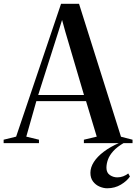

<svg xmlns="http://www.w3.org/2000/svg" viewBox="-52 -768 732 1030"><path d="M34.5 -35 275.5 -747.5H372L597 -34.5L659 -18.5V0H398V-18.5L467 -35L409.5 -225.5H143L89 -35L157 -18.5V0H-32.5V-18.5ZM398.5 -258.5 298.5 -597.5 281 -661 261 -597.5 153 -258.5ZM523 242Q503 242 482 233Q461 224 447 205.5Q433 187 433 159Q433 130 451.5 101Q470 72 504.8 45.8Q539.5 19.5 587 -1L597.5 -5L612 -1Q576 20 555.8 42.5Q535.5 65 527.2 87.8Q519 110.5 519 132Q519 158.5 537.2 171Q555.5 183.5 577.5 183.5Q594 183.5 609 177.8Q624 172 636 162.5L645 179Q629 203 596.5 222.5Q564 242 523 242Z"/></svg>

Font: Merriweather 144pt Medium
Style: Regular
Weight: 500
Version: Version 2.100